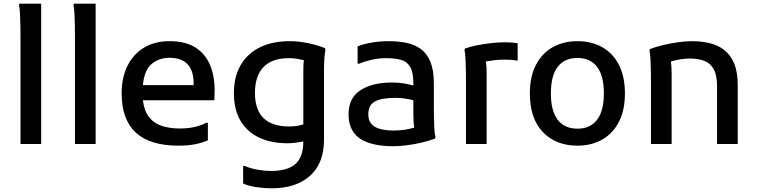

<svg xmlns="http://www.w3.org/2000/svg" viewBox="-20 -780 4104 1040"><path d="M91 0V-589Q91 -609 90.5 -640.5Q90 -672 88.5 -703Q87 -734 83 -752L85 -760H203V0Z M386 0V-589Q386 -609 385.5 -640.5Q385 -672 383.5 -703Q382 -734 378 -752L380 -760H498V0Z M946 9Q639 9 639 -274Q639 -361 671 -424.5Q703 -488 761 -522.5Q819 -557 898 -557Q987 -557 1042 -520.5Q1097 -484 1121.5 -418.5Q1146 -353 1142 -267L1141 -237H754Q761 -179 787.5 -145.5Q814 -112 856.5 -98Q899 -84 953 -84Q1003 -84 1039.5 -93.5Q1076 -103 1097 -115H1106V-20Q1080 -8 1040.5 0.5Q1001 9 946 9ZM897 -467Q843 -467 802.5 -434.5Q762 -402 754 -319H1029V-327Q1029 -467 897 -467Z M1451 240Q1414 240 1370.5 234Q1327 228 1297 214V119H1306Q1338 133 1376.5 139.5Q1415 146 1447 146Q1539 146 1581 107.5Q1623 69 1623 -14Q1574 -4 1536 -4Q1449 -4 1384 -34.5Q1319 -65 1283 -125.5Q1247 -186 1247 -276Q1247 -365 1284 -428Q1321 -491 1388.5 -524Q1456 -557 1549 -557Q1599 -557 1650.5 -546Q1702 -535 1740 -519L1743 -511Q1739 -493 1737 -462.5Q1735 -432 1735 -400Q1735 -368 1735 -348V-22Q1735 104 1659.5 172Q1584 240 1451 240ZM1361 -277Q1361 -95 1546 -95Q1566 -95 1584 -97.5Q1602 -100 1623 -106V-387Q1623 -405 1623.5 -422Q1624 -439 1626 -454Q1610 -458 1589.5 -461.5Q1569 -465 1546 -465Q1453 -465 1407 -416.5Q1361 -368 1361 -277Z M2110 12Q1990 12 1929 -30Q1868 -72 1868 -161Q1868 -249 1932 -291Q1996 -333 2103 -333Q2140 -333 2168.5 -328Q2197 -323 2219 -317V-329Q2219 -387 2202.5 -416.5Q2186 -446 2153 -455.5Q2120 -465 2070 -465Q2030 -465 1990 -455.5Q1950 -446 1926 -435H1917V-529Q1953 -543 1997.5 -550Q2042 -557 2084 -557Q2136 -557 2181 -548Q2226 -539 2259.5 -514.5Q2293 -490 2311.5 -445Q2330 -400 2330 -329V-200Q2330 -180 2330.5 -148Q2331 -116 2332.5 -85.5Q2334 -55 2339 -37L2336 -29Q2303 -17 2263 -7.5Q2223 2 2183 7Q2143 12 2110 12ZM1975 -161Q1975 -114 2010 -93.5Q2045 -73 2111 -73Q2173 -73 2224 -89Q2221 -105 2220 -123.5Q2219 -142 2219 -167V-237Q2197 -243 2171 -246.5Q2145 -250 2122 -250Q2047 -250 2011 -230.5Q1975 -211 1975 -161Z M2504 0V-346Q2504 -366 2503.5 -397.5Q2503 -429 2501.5 -460Q2500 -491 2496 -509L2498 -517Q2525 -527 2563 -534.5Q2601 -542 2641 -546.5Q2681 -551 2713 -551Q2735 -551 2752 -549.5Q2769 -548 2784 -546V-452H2776Q2762 -455 2743.5 -456Q2725 -457 2709 -457Q2684 -457 2659 -454Q2634 -451 2612 -447Q2616 -421 2616 -383V0Z M2850 -274Q2850 -365 2883 -428.5Q2916 -492 2974 -524.5Q3032 -557 3108 -557Q3184 -557 3242 -524.5Q3300 -492 3332.5 -428.5Q3365 -365 3365 -274Q3365 -183 3332.5 -120Q3300 -57 3242 -24Q3184 9 3108 9Q2991 9 2920.5 -64.5Q2850 -138 2850 -274ZM2964 -274Q2964 -179 3001 -131Q3038 -83 3108 -83Q3177 -83 3214 -131Q3251 -179 3251 -274Q3251 -370 3214 -418Q3177 -466 3108 -466Q3038 -466 3001 -418Q2964 -370 2964 -274Z M3506 0V-343Q3506 -363 3505.5 -394.5Q3505 -426 3503.5 -457Q3502 -488 3498 -506L3500 -514Q3528 -525 3568.5 -535Q3609 -545 3651.5 -551Q3694 -557 3728 -557Q3778 -557 3823 -546.5Q3868 -536 3902.5 -509.5Q3937 -483 3956.5 -436.5Q3976 -390 3976 -318V0H3864V-311Q3864 -372 3846 -405Q3828 -438 3795 -450.5Q3762 -463 3716 -463Q3691 -463 3664 -458.5Q3637 -454 3614 -447Q3618 -419 3618 -383V0Z"/></svg>

Font: Kufam Medium
Style: Regular
Weight: 500
Designer: Wael Morcos, Artur Schmal
Foundry: Original Type
Version: Version 1.300; ttfautohint (v1.8.3)